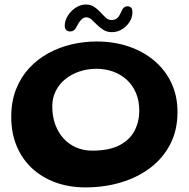

<svg xmlns="http://www.w3.org/2000/svg" viewBox="-20 -781 840 854"><path d="M360 52.5Q288 52.5 227.8 30.8Q167.5 9 123.2 -31.8Q79 -72.5 54.5 -130.5Q30 -188.5 30 -261Q30 -330 51.5 -384.2Q73 -438.5 110.2 -478.5Q147.5 -518.5 196 -544.8Q244.5 -571 299.2 -583.8Q354 -596.5 410 -596.5Q486 -596.5 551.5 -574.5Q617 -552.5 666 -511.2Q715 -470 742.2 -412.2Q769.5 -354.5 769.5 -282.5Q769.5 -203 737.8 -140.8Q706 -78.5 649.8 -35.5Q593.5 7.5 519.2 30Q445 52.5 360 52.5ZM390 -111Q466.5 -111 512.5 -135.5Q558.5 -160 579 -200.5Q599.5 -241 599.5 -288.5Q599.5 -332.5 585 -367Q570.5 -401.5 544.2 -425.8Q518 -450 483.2 -462.5Q448.5 -475 409 -475Q370 -475 334.8 -463.5Q299.5 -452 272 -430.2Q244.5 -408.5 228.5 -377.5Q212.5 -346.5 212.5 -308Q212.5 -263.5 225.8 -227.2Q239 -191 262.8 -165Q286.5 -139 319 -125Q351.5 -111 390 -111ZM292.5 -641Q282 -641 275 -647.2Q268 -653.5 268 -666.5Q268 -689 281.5 -710.8Q295 -732.5 316.8 -746.8Q338.5 -761 362 -761Q383.5 -761 399 -750.5Q414.5 -740 426.8 -726.5Q439 -713 450.5 -702.5Q462 -692 474.5 -692Q490 -692 499.5 -698.8Q509 -705.5 517.5 -725.5Q524.5 -741.5 531.2 -747.2Q538 -753 548.5 -753Q556 -753 562.5 -747.5Q569 -742 569 -726.5Q569 -703 555.8 -682.8Q542.5 -662.5 521.8 -650.2Q501 -638 478 -638Q456 -638 440 -648Q424 -658 411.2 -671Q398.5 -684 387.2 -694Q376 -704 364 -704Q351.5 -704 341.2 -693.2Q331 -682.5 322 -664.5Q315.5 -650.5 308.2 -645.8Q301 -641 292.5 -641Z"/></svg>

Font: Gluten Thin Medium
Style: Regular
Weight: 500
Version: Version 1.300